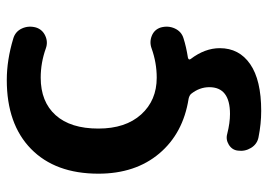

<svg xmlns="http://www.w3.org/2000/svg" viewBox="-132 -438 790 566"><g transform="rotate(-90 263.0 -155.0)"><path d="M255 6Q153 -10 93.5 -80.5Q34 -151 34 -260Q34 -387 107 -458.5Q180 -530 310 -530Q369 -530 432 -511Q453 -505 462 -485.5Q471 -466 465 -444Q459 -425 440.5 -416.5Q422 -408 403 -415Q361 -430 317 -430Q246 -430 206.5 -386Q167 -342 167 -260Q167 -180 208.5 -134Q250 -88 317 -88Q361 -88 403 -103Q422 -110 440.5 -102.5Q459 -95 465 -76Q471 -54 462 -34.5Q453 -15 433 -9Q408 -1 376 4Q368 6 372 12Q404 54 404 98Q404 155 357 187.5Q310 220 219 220Q181 220 141 212Q121 208 110 190Q99 172 102 151Q104 134 119.5 124.5Q135 115 152 120Q184 128 210 128Q289 128 289 67Q289 38 269 13Q264 8 255 6Z"/></g></svg>

Font: Rounded Mplus 1c Bold
Style: Bold
Weight: 700
Version: Version 1.059.20150529